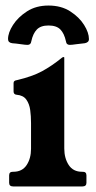

<svg xmlns="http://www.w3.org/2000/svg" viewBox="-20 -673 345 693"><path d="M279 -53Q292 -53 292 -40V-13Q292 0 277 0H28Q13 0 13 -13V-40Q13 -53 26 -53H28Q60 -53 76 -77Q92 -101 92 -136V-229Q92 -254 89 -276Q86 -298 75 -313.5Q64 -329 40 -331Q29 -332 29 -343V-373Q29 -378 32 -380.5Q35 -383 42 -384Q97 -397 132 -416Q167 -435 204 -465Q207 -467 209 -467H210Q212 -467 212 -465V-137Q212 -102 228 -77.5Q244 -53 276 -53ZM155 -653Q201 -653 233.5 -632Q266 -611 283.5 -583Q301 -555 301 -532Q301 -525 296.5 -521.5Q292 -518 286 -517Q273 -516 256 -513.5Q239 -511 232 -511Q226 -511 222.5 -514Q219 -517 218 -524Q212 -552 198 -566.5Q184 -581 155 -581Q127 -581 113 -566.5Q99 -552 93 -524Q92 -517 88.5 -514Q85 -511 79 -511Q72 -511 55 -513.5Q38 -516 24 -517Q9 -519 9 -532Q9 -555 27 -583Q45 -611 77.5 -632Q110 -653 155 -653Z"/></svg>

Font: Young Serif Light
Style: Regular
Weight: 300
Designer: Bastien Sozeau
Foundry: NBR — Bastien Sozeau
Version: Version 5.001